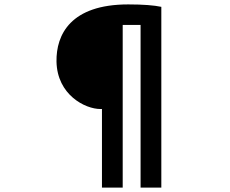

<svg xmlns="http://www.w3.org/2000/svg" viewBox="-20 -794 1040 870"><path d="M442 56H536V-681H617V56H711V-763C678 -770 629 -774 561 -774C300 -774 234 -637 236 -515C239 -364 366 -300 435 -300H442Z"/></svg>

Font: Source Han Sans SC Bold
Style: Regular
Weight: 700
Designer: Ryoko NISHIZUKA (kana & ideographs); Paul D. Hunt (Latin, Greek & Cyrillic); Wenlong ZHANG (bopomofo); Sandoll Communica
Foundry: Adobe Systems Incorporated
Version: Version 1.001;PS 1.001;hotconv 1.0.78;makeotf.lib2.5.61930